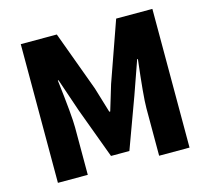

<svg xmlns="http://www.w3.org/2000/svg" viewBox="-106 -869 1089 995"><g transform="rotate(-15 438.5 -372.0)"><path d="M85.9 0V-744.1H279.3L397.5 -422.9Q402.3 -409.2 438.5 -287.1H443.4Q451.2 -310.5 464.4 -356.4Q477.5 -402.3 484.4 -422.9L597.7 -744.1H792V0H628.9V-254.9Q628.9 -317.4 652.3 -512.7H648.4L585.9 -335L486.3 -63.5H387.7L287.1 -335L226.6 -512.7H222.7Q246.1 -317.4 246.1 -254.9V0Z"/></g></svg>

Font: Gen Shin Gothic Heavy
Style: Bold
Weight: 900
Designer: [Source Han Sans]
Ryoko NISHIZUKA  (kana & ideographs); Paul D. Hunt (Latin, Greek & Cyrillic); Wenlong ZHANG  (bopomofo
Version: Version 1.002.20150607